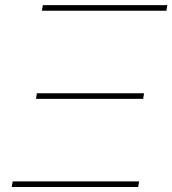

<svg xmlns="http://www.w3.org/2000/svg" viewBox="-20 -748 690 768"><path d="M26.9 0 30.8 -22.5H536.6L532.7 0ZM124 -352.5 127.4 -375H556.2L552.7 -352.5ZM147.5 -705.1 151.4 -727.5H649.4L645.5 -705.1Z"/></svg>

Font: Inter Thin
Style: Italic
Weight: 250
Italic angle: -9.3988°
Designer: Rasmus Andersson
Foundry: rsms
Version: Version 4.001;git-66647c0bb